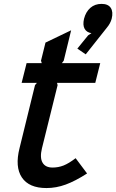

<svg xmlns="http://www.w3.org/2000/svg" viewBox="-20 -953 595 983"><path d="M367.2 -143.1 425.8 -64.9Q365.2 -25.9 316.4 -8.1Q267.6 9.8 217.8 9.8Q128.4 9.8 92 -44.4Q55.7 -98.6 80.1 -194.8L159.2 -517.1L168.9 -528.8H90.8L116.2 -629.9H193.8L189.9 -642.1L212.9 -734.9L344.2 -797.9L306.2 -642.1L296.9 -629.9H493.2L467.8 -528.8H272L274.9 -517.1L194.8 -193.8Q183.1 -145.5 197.8 -120.4Q212.4 -95.2 249 -95.2Q278.8 -95.2 305.4 -105.7Q332 -116.2 367.2 -143.1ZM551.8 -856.9Q545.4 -833 526.9 -811L418.9 -674.8L376 -704.1L431.2 -772L448.2 -783.2Q423.3 -787.1 413.1 -805.9Q402.8 -824.7 410.2 -856.9Q419.4 -892.6 442.6 -912.8Q465.8 -933.1 500 -933.1Q533.7 -933.1 547.1 -912.6Q560.5 -892.1 551.8 -856.9Z"/></svg>

Font: Sinkin Sans 500 Medium Italic
Style: Regular
Weight: 500
Italic angle: -112°
Designer: Keith Bates
Foundry: K-Type
Version: Sinkin Sans (version 1.0)  by Keith Bates   •   © 2014   www